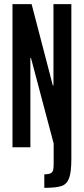

<svg xmlns="http://www.w3.org/2000/svg" viewBox="-20 -708 404 923"><path d="M238 76V-18L129 -429H126V0H40V-688H132L234 -297H237V-688H323V55Q323 120 312 149Q301 178 275 186.5Q249 195 193 195V130Q214 130 223.5 125Q233 120 235.5 109.5Q238 99 238 76Z"/></svg>

Font: Saira Ultra Condensed SemiBold
Style: Regular
Weight: 600
Width: 1
Designer: Hector Gatti with collaboration of the Omnibus-Type team
Foundry: Omnibus-Type
Version: Version 1.001; ttfautohint (v1.8)